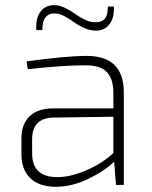

<svg xmlns="http://www.w3.org/2000/svg" viewBox="-20 -708 581 735"><path d="M142 -593H119Q116 -641 137 -666Q158 -691 195 -688Q225 -685 266.5 -655.5Q308 -626 337 -623Q367 -621 380 -635Q393 -649 393 -683H416Q418 -637 397 -612.5Q376 -588 340 -591Q304 -594 262 -624Q220 -654 197 -656Q142 -662 142 -593ZM86 -443 82 -473Q234 -494 312 -494Q454 -494 454 -354V0H424L417 -89Q380 -53 317.5 -23Q255 7 193 7Q131 7 96.5 -25.5Q62 -58 62 -118V-178Q62 -233 93.5 -263Q125 -293 182 -293H414V-354Q414 -404 390 -431Q366 -458 307 -458Q221 -458 86 -443ZM103 -175V-121Q103 -31 197 -30Q247 -29 309 -55.5Q371 -82 414 -122V-261L186 -258Q103 -257 103 -175Z"/></svg>

Font: Exo 2.0 Extra Light
Style: Regular
Weight: 250
Designer: Natanael Gama
Version: Version 1.001;PS 001.001;hotconv 1.0.70;makeotf.lib2.5.58329